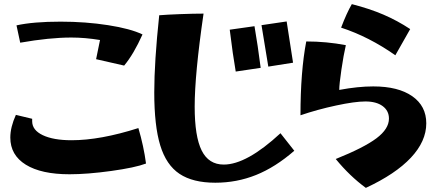

<svg xmlns="http://www.w3.org/2000/svg" viewBox="-20 -829 2117 931"><path d="M30 -162Q30 -212 57 -272L136 -253V-241Q136 -198 187.5 -173.5Q239 -149 327 -149Q466 -149 651 -208Q677 -120 688 -36Q635 -16 519.5 0Q404 16 317 16Q180 16 105 -30.5Q30 -77 30 -162ZM446 -542 465 -635Q392 -647 326 -647Q220 -647 78 -622L60 -706Q141 -724 274 -724Q395 -724 504 -707Q613 -690 671 -662Q628 -566 582 -511Z M728 -381Q728 -529 752 -755Q787 -758 853 -760.5Q919 -763 967 -763Q924 -468 924 -312Q924 -167 958 -99Q992 -31 1065 -31Q1176 -31 1340 -183L1407 -98Q1315 -18 1221.5 19.5Q1128 57 1024 57Q915 57 850.5 14Q786 -29 757 -124Q728 -219 728 -381ZM1094 -685 1214 -702Q1230 -610 1244 -500L1123 -482Q1109 -562 1094 -685ZM1248 -707 1370 -725 1401 -525 1281 -506Z M1608 -58Q1745 -113 1805.5 -158.5Q1866 -204 1866 -254Q1866 -292 1835.5 -314.5Q1805 -337 1752 -337Q1701 -337 1610 -317.5Q1519 -298 1437 -270Q1437 -482 1465 -628Q1563 -628 1657 -610Q1646 -563 1635.5 -491.5Q1625 -420 1625 -393Q1716 -410 1790 -410Q1911 -410 1979 -362.5Q2047 -315 2047 -231Q2047 -144 1972.5 -64.5Q1898 15 1754 82Q1676 25 1608 -58ZM1634 -695Q1661 -766 1686 -809Q1772 -787 1839.5 -758Q1907 -729 1969 -688L1897 -561Q1769 -651 1634 -695Z"/></svg>

Font: Otomanopee One
Style: Regular
Weight: 400
Designer: Das Ende der Wildnis
Foundry: Gutenberg Labo
Version: Version 3.005